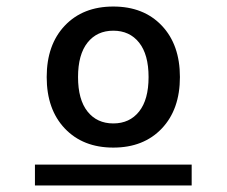

<svg xmlns="http://www.w3.org/2000/svg" viewBox="-20 -760 694 588"><path d="M87 -192V-256H567V-192ZM178.5 -681.5Q234 -740 327 -740Q420 -740 475.5 -681.5Q531 -623 531 -524Q531 -425 475.5 -366.5Q420 -308 327 -308Q234 -308 178.5 -366.5Q123 -425 123 -524Q123 -623 178.5 -681.5ZM248 -418.5Q277 -382 327 -382Q377 -382 406 -418.5Q435 -455 435 -524Q435 -593 406 -629.5Q377 -666 327 -666Q277 -666 248 -629.5Q219 -593 219 -524Q219 -455 248 -418.5Z"/></svg>

Font: Mplus 1p Medium
Style: Regular
Weight: 500
Version: Version 1.061